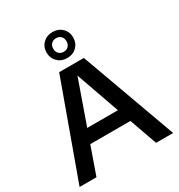

<svg xmlns="http://www.w3.org/2000/svg" viewBox="-226 -1147 1207 1296"><g transform="rotate(-30 377.0 -499.0)"><path d="M13 0 281 -740H473.5L742 0H609L533 -214.5H220L144.5 0ZM257 -319.5H496L376.5 -658.5ZM377 -795Q332 -795 302.8 -823.8Q273.5 -852.5 273.5 -896.5Q273.5 -940.5 302.8 -969Q332 -997.5 377 -997.5Q422 -997.5 451.2 -969Q480.5 -940.5 480.5 -896.5Q480.5 -852.5 451.2 -823.8Q422 -795 377 -795ZM377 -843.5Q399.5 -843.5 414 -857.8Q428.5 -872 428.5 -896.5Q428.5 -921 414 -935.2Q399.5 -949.5 377 -949.5Q354.5 -949.5 340 -935.2Q325.5 -921 325.5 -896.5Q325.5 -872 340 -857.8Q354.5 -843.5 377 -843.5Z"/></g></svg>

Font: Encode Sans Semi Expanded SemiBold
Style: Regular
Weight: 600
Width: 6
Designer: Multiple Designers
Foundry: Impallari Type
Version: Version 3.000; ttfautohint (v1.8.3) -l 8 -r 50 -G 200 -x 14 